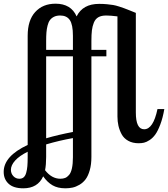

<svg xmlns="http://www.w3.org/2000/svg" viewBox="-104 -770 910 1040"><path d="M391.1 -547.9V-500H472.2V-464.8H391.1V80.1Q391.1 120.6 382.3 151.6Q373.5 182.6 359.9 200.9Q346.2 219.2 326.7 230.7Q307.1 242.2 288.8 246.1Q270.5 250 250 250Q208.5 250 180.4 233.6Q152.3 217.3 129.9 185.1Q100.6 250 22 250Q-30.8 250 -57.4 225.3Q-84 200.7 -84 161.1Q-84 75.7 45.9 15.1V-576.2Q45.9 -660.2 86.9 -705.1Q127.9 -750 196.8 -750Q280.8 -750 311 -681.2Q344.2 -749 433.1 -749Q455.6 -749 475.6 -747.1Q495.6 -745.1 509 -742.9Q522.5 -740.7 541.3 -734.6Q560.1 -728.5 568.6 -725.3Q577.1 -722.2 599.9 -713.1Q622.6 -704.1 631.8 -700.2V-160.2Q631.8 -69.8 676.8 -69.8Q726.1 -69.8 749 -179.2H786.1Q777.8 -131.3 764.4 -95.9Q751 -60.5 737.3 -41.5Q723.6 -22.5 706.3 -11.2Q689 0 675.8 2.9Q662.6 5.9 647 5.9Q614.3 5.9 590.6 -7.3Q566.9 -20.5 554.9 -42.7Q543 -64.9 537.6 -88.6Q532.2 -112.3 532.2 -139.2V-681.2Q494.6 -686 471.2 -686Q445.3 -686 429 -676.8Q412.6 -667.5 404.5 -647.7Q396.5 -627.9 393.8 -605.5Q391.1 -583 391.1 -547.9ZM146 -21Q207.5 -39.1 291 -55.2V-464.8H146ZM291 -22Q216.8 -8.8 146 12.2V80.1Q146 122.1 140.1 151.9Q175.8 198.2 223.1 198.2Q237.8 198.2 248.8 193.8Q259.8 189.5 270 177.7Q280.3 166 285.6 141.8Q291 117.7 291 82ZM146 -547.9V-500H291V-576.2Q291 -636.7 274.2 -661.4Q257.3 -686 222.2 -686Q202.6 -686 188.7 -679.2Q174.8 -672.4 166.5 -661.1Q158.2 -649.9 153.6 -631.3Q148.9 -612.8 147.5 -593.8Q146 -574.7 146 -547.9ZM1 198.2Q15.1 198.2 24.2 190.4Q33.2 182.6 37.8 166.3Q42.5 149.9 44.2 130.4Q45.9 110.8 45.9 82V51.8Q1 74.2 -22 99.6Q-44.9 125 -44.9 149.9Q-44.9 169.9 -31.7 184.1Q-18.6 198.2 1 198.2Z"/></svg>

Font: Lobster Two
Style: Regular
Weight: 400
Designer: Pablo Impallari
Foundry: Pablo Impallari. www.impallari.com
Version: Version 1.006